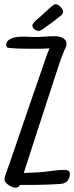

<svg xmlns="http://www.w3.org/2000/svg" viewBox="-20 -865 346 895"><path d="M305.7 -54.7Q305.7 -40.5 298.6 -28.3Q291.5 -16.1 278.3 -10.7Q273.9 -8.8 259.3 -7.6Q244.6 -6.3 224.1 -5.4Q203.6 -4.4 180.2 -3.9Q156.7 -3.4 135.3 -3.2Q113.8 -2.9 97.2 -2.9Q80.6 -2.9 73.2 -2.9Q70.3 2.4 64.9 6.1Q59.6 9.8 52.7 9.8Q46.4 9.8 37.6 6.6Q28.8 3.4 20.8 -2Q12.7 -7.3 6.8 -14.2Q1 -21 1 -28.3Q1 -34.7 3.9 -44.9Q6.8 -55.2 11 -66.2Q15.1 -77.1 19 -87.9Q22.9 -98.6 25.4 -105.5L123 -390.6L174.8 -540Q183.6 -564.9 191.7 -590.1Q199.7 -615.2 210.9 -639.6Q195.3 -638.7 179.7 -638.2Q164.1 -637.7 148.4 -637.7Q144 -637.7 133.1 -637.7Q122.1 -637.7 108.2 -637.9Q94.2 -638.2 78.9 -638.4Q63.5 -638.7 50 -639.4Q36.6 -640.1 27.1 -641.1Q17.6 -642.1 15.6 -643.6Q8.8 -647 8.8 -654.3Q8.8 -668.5 18.1 -676.5Q27.3 -684.6 40.5 -688.5Q53.7 -692.4 68.1 -693.4Q82.5 -694.3 92.8 -694.3Q104.5 -694.3 116.2 -693.4Q127.9 -692.4 139.6 -692.4Q164.1 -692.4 188 -694.3Q211.9 -696.3 235.4 -696.3Q243.7 -696.3 253.4 -694.6Q263.2 -692.9 271.2 -688.7Q279.3 -684.6 284.7 -677.7Q290 -670.9 290 -660.2Q290 -651.4 286.6 -644.3Q283.2 -637.2 279.3 -628.9Q262.2 -587.4 249 -545.7Q235.8 -503.9 221.7 -461.9Q188 -360.8 156 -260.5Q124 -160.2 90.8 -58.6Q110.8 -59.6 130.9 -60.3Q150.9 -61 170.9 -62.5Q198.7 -64.9 226.6 -69.1Q254.4 -73.2 283.2 -73.2Q292 -73.2 298.8 -69.1Q305.7 -64.9 305.7 -54.7ZM130.9 -745.6Q130.9 -750.5 135 -756.3Q139.2 -762.2 144.8 -767.6Q150.4 -772.9 156.2 -777.6Q162.1 -782.2 166 -785.6L213.9 -829.6Q219.7 -834 226.3 -839.6Q232.9 -845.2 240.2 -845.2Q245.1 -845.2 251.2 -841.6Q257.3 -837.9 262.5 -832.8Q267.6 -827.6 271 -821.3Q274.4 -814.9 274.4 -810.1Q274.4 -809.1 274.4 -808.1Q274.4 -807.1 273.4 -806.2Q272 -800.3 267.6 -795.9Q263.2 -791.5 257.8 -787.6Q242.7 -775.4 234.6 -769.3Q226.6 -763.2 219.7 -758.1Q212.9 -752.9 204.3 -747.1Q195.8 -741.2 180.7 -730Q175.3 -726.1 170.2 -723.6Q165 -721.2 159.2 -721.2Q154.8 -721.2 149.9 -723.1Q145 -725.1 140.6 -728.5Q136.2 -731.9 133.5 -736.3Q130.9 -740.7 130.9 -745.6Z"/></svg>

Font: Just Another Hand
Style: Regular
Weight: 400
Designer: Astigmatic (AOETI)
Foundry: Astigmatic (AOETI)
Version: Version 1.000